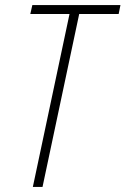

<svg xmlns="http://www.w3.org/2000/svg" viewBox="-20 -734 493 754"><path d="M109 0 253 -679H99L107 -714H453L446 -679H291L147 0Z"/></svg>

Font: Noto Sans Condensed ExtraLight
Style: Italic
Weight: 200
Width: 3
Italic angle: -12°
Designer: Monotype Design Team
Foundry: Monotype Imaging Inc.
Version: Version 2.013; ttfautohint (v1.8.4.7-5d5b)